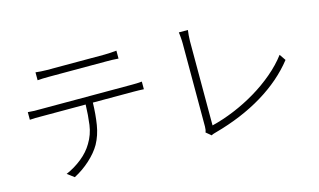

<svg xmlns="http://www.w3.org/2000/svg" viewBox="-90 -1004 2180 1311"><g transform="rotate(-15 1000.0 -348.5)"><path d="M305 -671Q257 -671 223 -668V-724Q243 -722 261.5 -720.5Q280 -719 303 -719H710Q729 -719 752 -720.5Q775 -722 795 -724V-668Q775 -670 752 -670.5Q729 -671 710 -671ZM837 -472Q853 -472 872 -472.5Q891 -473 908 -475V-421Q893 -422 873.5 -422.5Q854 -423 837 -423H548Q546 -340 534.5 -268.5Q523 -197 491 -139Q463 -90 411 -42.5Q359 5 297 37L249 1Q310 -25 361.5 -66.5Q413 -108 442 -158Q477 -215 486 -281.5Q495 -348 497 -423H183Q160 -423 141 -423Q122 -423 102 -421V-475Q122 -473 141 -472.5Q160 -472 183 -472Z M1238 -27Q1245 -42 1245 -67V-656Q1245 -663 1244.5 -674.5Q1244 -686 1243 -697Q1242 -708 1241 -718Q1240 -728 1239 -734H1303Q1301 -721 1299 -697.5Q1297 -674 1297 -657V-61Q1375 -80 1456 -113.5Q1537 -147 1612.5 -192Q1688 -237 1753 -292Q1818 -347 1864 -408L1894 -364Q1799 -243 1649.5 -152.5Q1500 -62 1306 -9Q1299 -7 1290.5 -4.5Q1282 -2 1274 3Z"/></g></svg>

Font: SpoqaHanSansJP-Light
Style: Regular
Weight: 300
Designer: [Source Han Sans]
Ryoko NISHIZUKA  (kana & ideographs); Paul D. Hunt (Latin, Greek & Cyrillic); Wenlong ZHANG  (bopomofo
Foundry: Spoqa (http://bi.spoqa.com)
Version: Version 1.002.20150607